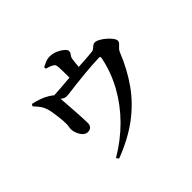

<svg xmlns="http://www.w3.org/2000/svg" viewBox="-190 -1059 1381 1381"><g transform="rotate(-45 500.0 -368.5)"><path d="M124.9 -638.5 134.2 -653.6Q163.4 -648 197 -636.2Q230.6 -624.5 256.1 -609.4Q285.3 -592 294.6 -580Q303.8 -567.9 305.6 -541.9Q306.3 -529.2 308.3 -501.7Q310.4 -474.3 312.8 -440.2Q315.3 -406.2 317.4 -372.6Q319.4 -339.1 320.6 -313Q321.8 -286.9 321.8 -274.9Q322.1 -250.2 309.9 -238Q297.6 -225.8 276.5 -225.5Q256 -225.3 239.7 -241.6Q223.4 -258 213.7 -281.2Q203.9 -304.4 203.7 -323.7Q202.7 -332 205.2 -344.1Q207.7 -356.3 208.4 -370.7Q209.1 -384.2 207.4 -407.9Q205.6 -431.6 202.2 -459.1Q198.9 -486.7 194.6 -510.6Q190.4 -534.5 185.5 -547.7Q175.8 -576.7 160.3 -596.8Q144.9 -616.8 124.9 -638.5ZM263.9 -565.7 264.3 -582.7Q304 -584.1 347.9 -587.5Q391.7 -590.8 433.1 -594.5Q474.4 -598.1 506 -599.7Q539.1 -602.7 576.4 -604.8Q613.8 -606.9 648 -609.4Q682.2 -611.9 706.2 -614.7Q716.7 -616.4 726.1 -624.4Q735.6 -632.4 745.3 -639.9Q755 -647.4 765.6 -647.4Q781.9 -647.4 803.6 -635.3Q825.4 -623.2 845.7 -605.4Q866.1 -587.6 879.6 -569.7Q893.2 -551.8 893.2 -539.6Q893.2 -526.8 883.5 -516.3Q873.8 -505.8 862.3 -495.3Q850.7 -484.8 845.5 -471.6Q794.8 -344.7 723 -243.4Q651.2 -142 548.3 -64.9Q445.4 12.2 299.7 67.9L286.1 49.3Q401.1 -18.6 489.9 -107.9Q578.7 -197.3 637.9 -304Q697.1 -410.7 720.9 -527.9Q723.6 -540.8 720.9 -544.8Q718.2 -548.7 706.7 -548Q633.2 -545 572.9 -539.5Q512.6 -534 466.7 -528.6Q420.9 -523.2 391.6 -519.2Q362.4 -515.2 351.3 -515.2Q331.8 -515.2 314.5 -527.8Q297.3 -540.3 263.9 -565.7ZM384.1 -762.4 383.1 -778.5Q401.5 -787.9 421.9 -796.5Q442.3 -805.1 466.3 -805.1Q495.9 -805.1 524.8 -792.6Q553.7 -780 573 -763.4Q592.2 -746.8 592.2 -734.9Q592.2 -721.8 587.1 -714.1Q582 -706.3 576.2 -698.6Q570.5 -690.8 568 -675.1Q565.6 -660.1 563.5 -638.6Q561.4 -617.1 560.2 -595.8Q558.9 -574.6 558.9 -559.1L458.8 -556.9Q458.8 -562.9 458.8 -579.4Q458.8 -595.8 458.8 -617.4Q458.8 -639 458.3 -661Q457.8 -683 457.1 -699.1Q456.1 -715.8 453.2 -725.2Q450.3 -734.6 438.3 -741.5Q427.2 -748.2 413.1 -753Q399.1 -757.7 384.1 -762.4Z"/></g></svg>

Font: Noto Serif KR
Style: Regular
Weight: 200
Designer: Ryoko NISHIZUKA 西塚涼子 (kana & ideographs); Frank Grießhammer (Latin, Greek & Cyrillic); Wenlong ZHANG 张文龙 (bopomofo); San
Foundry: Adobe
Version: Version 2.001;hotconv 1.1.0;makeotfexe 2.6.0